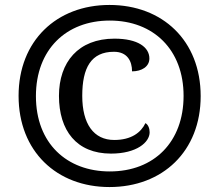

<svg xmlns="http://www.w3.org/2000/svg" viewBox="-20 -745 885 775"><path d="M422 10C636 10 790 -134 790 -357C790 -581 636 -725 422 -725C208 -725 55 -580 55 -358C55 -134 209 10 422 10ZM423 -53C250 -53 125 -166 125 -357C125 -545 247 -662 423 -662C600 -662 721 -544 721 -358C721 -173 603 -53 423 -53ZM428 -125C532 -125 584 -171 584 -211C584 -227 578 -242 567 -248C549 -210 510 -180 441 -180C358 -180 312 -245 312 -358C312 -472 348 -536 440 -536C494 -536 513 -498 513 -457C552 -457 583 -476 583 -509C583 -554 537 -589 442 -589C296 -589 218 -494 218 -358C218 -218 289 -125 428 -125Z"/></svg>

Font: Noto Serif Malayalam ExtraBold
Style: Regular
Weight: 800
Designer: Indian type Foundry, Jelle Bosma, Monotype Design Team
Foundry: Monotype Imaging Inc.
Version: Version 2.104